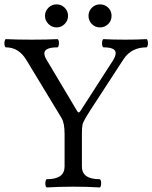

<svg xmlns="http://www.w3.org/2000/svg" viewBox="-33 -842 687 866"><path d="M171.4 -14.6Q171.4 -22 173.3 -27.8Q175.3 -33.7 178.2 -33.7Q258.3 -33.7 258.3 -90.8V-237.8Q258.3 -287.1 244.6 -309.6L85.4 -572.3Q51.3 -628.4 -6.3 -628.4Q-9.3 -628.4 -11.2 -633.8Q-13.2 -639.2 -13.2 -646.5Q-13.2 -653.8 -11.2 -659.7Q-9.3 -665.5 -6.3 -665.5Q42 -663.1 109.9 -663.1Q177.7 -663.1 226.1 -665.5Q229 -665.5 231 -660.2Q232.9 -654.8 232.9 -647.5Q232.9 -640.1 231 -634.3Q229 -628.4 226.1 -628.4Q167 -628.4 167 -600.6Q167 -589.4 177.2 -572.3L314.5 -341.8Q318.4 -335 322.3 -335Q325.7 -335 330.1 -341.8L475.6 -567.9Q488.8 -588.4 488.8 -602.5Q488.8 -628.4 434.6 -628.4Q431.2 -628.4 429.2 -633.8Q427.2 -639.2 427.2 -646.5Q427.2 -654.3 429.2 -659.9Q431.2 -665.5 434.6 -665.5Q475.1 -663.1 531.2 -663.1Q587.4 -663.1 627.4 -665.5Q630.4 -665.5 632.3 -660.2Q634.3 -654.8 634.3 -647.5Q634.3 -640.1 632.3 -634.3Q630.4 -628.4 627.4 -628.4Q559.6 -628.4 524.4 -575.2L374 -344.2Q342.3 -294.4 339.4 -281.2Q336.4 -266.6 336.4 -238.8V-90.8Q336.4 -33.7 416.5 -33.7Q419.4 -33.7 421.4 -28.3Q423.3 -22.9 423.3 -15.6Q423.3 -8.3 421.4 -2.4Q419.4 3.4 416.5 3.4Q361.3 0 297.4 0Q233.4 0 178.2 3.4Q175.3 3.4 173.3 -2Q171.4 -7.3 171.4 -14.6ZM169.9 -770.5Q169.9 -792 185.3 -807.1Q200.7 -822.3 222.2 -822.3Q243.7 -822.3 258.8 -807.1Q273.9 -792 273.9 -770.5Q273.9 -748.5 258.3 -733.4Q242.7 -718.3 222.2 -718.3Q201.2 -718.3 185.5 -733.9Q169.9 -749.5 169.9 -770.5ZM366.2 -770.5Q366.2 -792 381.3 -807.1Q396.5 -822.3 418 -822.3Q439.9 -822.3 455.1 -807.4Q470.2 -792.5 470.2 -770.5Q470.2 -748 454.6 -733.2Q439 -718.3 418 -718.3Q396.5 -718.3 381.3 -733.6Q366.2 -749 366.2 -770.5Z"/></svg>

Font: JuniusX
Style: Regular
Weight: 400
Designer: Peter S. Baker
Foundry: Briery Creek Software
Version: Version 1.004